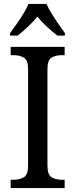

<svg xmlns="http://www.w3.org/2000/svg" viewBox="-20 -951 381 971"><path d="M34 0V-42H50Q79 -42 100.5 -54.5Q122 -67 122 -113V-601Q122 -647 100.5 -659.5Q79 -672 50 -672H34V-714H307V-672H292Q261 -672 240.5 -659.5Q220 -647 220 -601V-113Q220 -67 241 -54.5Q262 -42 292 -42H307V0ZM31 -784Q45 -803 63.5 -829Q82 -855 98.5 -882Q115 -909 124 -931H215Q225 -909 241.5 -882Q258 -855 276 -829Q294 -803 308 -784V-771H270Q244 -791 217 -816Q190 -841 169 -867Q148 -841 121.5 -816Q95 -791 69 -771H31Z"/></svg>

Font: Noto Serif SemiCondensed
Style: Regular
Weight: 400
Width: 4
Designer: Monotype Design Team
Foundry: Monotype Imaging Inc.
Version: Version 2.013